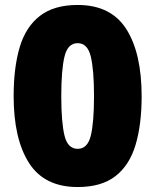

<svg xmlns="http://www.w3.org/2000/svg" viewBox="-20 -744 626 774"><path d="M551 -356Q551 -242 526.5 -160Q502 -78 445.5 -34Q389 10 293 10Q159 10 97 -87Q35 -184 35 -356Q35 -472 59.5 -554Q84 -636 141 -680Q198 -724 293 -724Q427 -724 489 -627Q551 -530 551 -356ZM227 -356Q227 -251 240 -197.5Q253 -144 293 -144Q333 -144 346 -197Q359 -250 359 -356Q359 -462 346 -516Q333 -570 293 -570Q253 -570 240 -516Q227 -462 227 -356Z"/></svg>

Font: Noto Sans Myanmar Black
Style: Regular
Weight: 900
Designer: Monotype Design Team
Foundry: Monotype Imaging Inc.
Version: Version 2.107; ttfautohint (v1.8.4.7-5d5b)